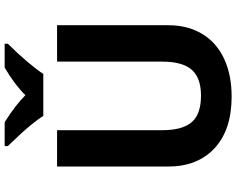

<svg xmlns="http://www.w3.org/2000/svg" viewBox="-112 -858 981 796"><g transform="rotate(-90 378.0 -460.5)"><path d="M594.2 -931.2V-918Q553.2 -877 518.8 -836.2Q484.4 -795.4 469.2 -771H294.9Q280.8 -793.9 254.4 -825.9Q228 -857.9 169.9 -918V-931.2H269Q340.8 -885.7 380.9 -845.2Q421.9 -887.7 495.1 -931.2ZM670.9 -713.9V-252Q670.9 -172.9 635.5 -113.3Q600.1 -53.7 533.2 -22Q466.3 9.8 375 9.8Q237.3 9.8 161.1 -60.8Q85 -131.3 85 -253.9V-713.9H235.8V-276.9Q235.8 -194.3 269 -155.8Q302.2 -117.2 378.9 -117.2Q453.1 -117.2 486.6 -156Q520 -194.8 520 -277.8V-713.9Z"/></g></svg>

Font: Zoram GWebM
Style: Bold
Weight: 700
Foundry: Ascender Corporation
Version: Version 1.000